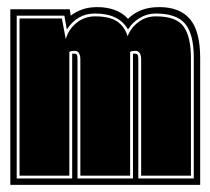

<svg xmlns="http://www.w3.org/2000/svg" viewBox="-20 -521 590 540"><path d="M9 -1V-495H176L179 -477Q193 -488 211.5 -494.5Q230 -501 254 -501Q280 -501 302.5 -493Q325 -485 340 -468Q356 -484 377.5 -492.5Q399 -501 428 -501Q486 -501 514.5 -467Q543 -433 543 -358V-1ZM27 -19H183V-370H190Q194 -370 196 -367Q198 -364 198 -353V-19H354V-370H361Q365 -370 367 -367Q369 -364 369 -353V-19H525V-358Q525 -426 500.5 -454.5Q476 -483 418 -483Q394 -483 373 -470.5Q352 -458 340 -438Q315 -483 247 -483Q197 -483 168 -438L161 -477H27ZM35 -27V-469H154L165 -411Q173 -439 195.5 -457Q218 -475 247 -475Q288 -475 309 -461Q330 -447 339 -419Q348 -443 369.5 -459Q391 -475 418 -475Q477 -475 497 -445.5Q517 -416 517 -358V-27H377V-353Q377 -378 361 -378Q358 -378 353.5 -377.5Q349 -377 346 -375V-27H206V-353Q206 -378 190 -378Q187 -378 182.5 -377.5Q178 -377 175 -375V-27Z"/></svg>

Font: Alumni Sans Collegiate One SC
Style: Regular
Weight: 400
Designer: Robert E. Leuschke
Foundry: Robert E. Leuschke
Version: Version 1.100